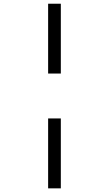

<svg xmlns="http://www.w3.org/2000/svg" viewBox="-20 -780 591 1042"><path d="M241.2 -380.9H310.1V-759.8H241.2ZM241.2 242.2H310.1V-137.2H241.2Z"/></svg>

Font: Sahel
Style: Regular
Weight: 400
Foundry: Saber Rastikerdar (saber.rastikerdar@gmail.com)
Version: Version 3.4.0